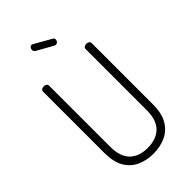

<svg xmlns="http://www.w3.org/2000/svg" viewBox="-286 -1038 1129 1129"><g transform="rotate(-45 278.0 -474.0)"><path d="M277 6Q221 6 175 -15Q129 -36 102.5 -81.5Q76 -127 76 -203V-711Q76 -721 83.5 -726Q91 -731 101 -731Q110 -731 118 -726Q126 -721 126 -711V-203Q126 -121 166 -81.5Q206 -42 277 -42Q349 -42 389.5 -81.5Q430 -121 430 -203V-711Q430 -721 437.5 -726Q445 -731 455 -731Q464 -731 472 -726Q480 -721 480 -711V-203Q480 -127 453 -81.5Q426 -36 380 -15Q334 6 277 6ZM324 -853Q322 -853 319.5 -854Q317 -855 314 -856L214 -912Q203 -918 203 -931Q203 -940 208.5 -947Q214 -954 223 -954Q226 -954 230 -952L337 -891Q346 -887 346 -876Q346 -867 340 -860Q334 -853 324 -853Z"/></g></svg>

Font: Dosis ExtraLight Light
Style: Regular
Weight: 300
Version: Version 3.001; ttfautohint (v1.8.2)